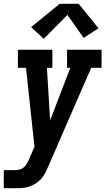

<svg xmlns="http://www.w3.org/2000/svg" viewBox="-45 -794 565 1019"><path d="M-25 205V109H32Q45 109 58 106Q71 103 81.5 94Q92 85 98.5 72.5Q105 60 111 48V47Q111 47 111 47Q111 47 111 47L138 -15L93 -434H50V-530H233V-434H204L221 -155L328 -434H311V-530H494V-434H439L213 85Q206 102 197.5 119Q189 136 177 151Q164 167 146.5 178.5Q129 190 109.5 196.5Q90 203 70.5 204Q51 205 32 205ZM187 -588 120 -650 272 -774H372L478 -644L399 -593L313 -715Z"/></svg>

Font: Iosevka Slab Oblique
Style: Bold
Weight: 700
Italic angle: -9°
Monospace: yes
Designer: Belleve Invis
Foundry: Belleve Invis
Version: Version 11.1.1; ttfautohint (v1.8.3)